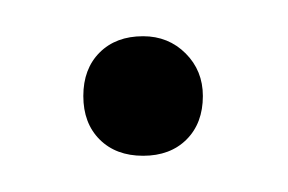

<svg xmlns="http://www.w3.org/2000/svg" viewBox="-20 -80 159 106"><path d="M26 -27Q26 -42 35 -51Q44 -60 59 -60Q73 -60 82.5 -50.5Q92 -41 92 -27Q92 -12 83 -3Q74 6 59 6Q44 6 35 -3Q26 -12 26 -27Z"/></svg>

Font: Moniqa Cond Heading
Style: Regular
Weight: 400
Width: 3
Designer: Rajesh Rajput
Foundry: Rajesh Rajput
Version: Version 1.000